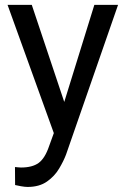

<svg xmlns="http://www.w3.org/2000/svg" viewBox="-20 -548 513 782"><path d="M109.4 -528.3 241.7 -132.8 364.3 -528.3H460.9L249 81.5Q239.3 107.4 220.9 138.4Q202.6 169.4 171.4 191.4Q140.1 213.4 92.3 213.4Q81.5 213.4 64.9 210.4Q48.3 207.5 41.5 205.6L41 132.3Q44.9 132.8 53.5 133.5Q62 134.3 65.4 134.3Q111.8 134.3 137.5 115.5Q163.1 96.7 179.7 47.9L199.2 -5.9L10.7 -528.3Z"/></svg>

Font: Vazirmatn RD UI
Style: Regular
Weight: 400
Designer: Saber Rastikerdar
Foundry: Saber Rastikerdar
Version: Version 33.003